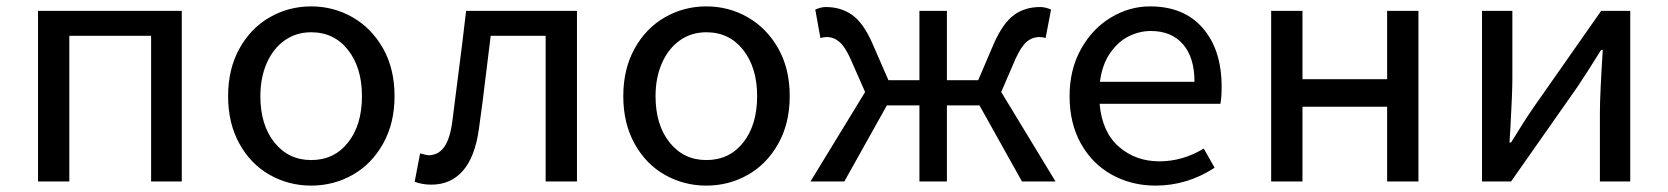

<svg xmlns="http://www.w3.org/2000/svg" viewBox="-20 -568 5222 601"><path d="M99 -534H549V0H453V-456H197V0H99Z M694 -267Q694 -352 729.5 -416Q765 -480 824.5 -514Q884 -548 954 -548Q1024 -548 1083.5 -514Q1143 -480 1179 -416.5Q1215 -353 1215 -267Q1215 -182 1179 -118Q1143 -54 1083.5 -20.5Q1024 13 954 13Q884 13 824.5 -20.5Q765 -54 729.5 -118Q694 -182 694 -267ZM1113 -267Q1113 -356 1069.5 -411.5Q1026 -467 954 -467Q907 -467 871 -441.5Q835 -416 815 -370.5Q795 -325 795 -267Q795 -177 839 -122Q883 -67 954 -67Q1026 -67 1069.5 -122Q1113 -177 1113 -267Z M1278 1 1295 -88Q1316 -82 1321 -82Q1352 -82 1370.5 -108Q1389 -134 1396 -189L1427 -433L1439 -534H1786V0H1688V-456H1516L1490 -245L1479 -164Q1467 -77 1429 -33.5Q1391 10 1330 10Q1302 10 1278 1Z M1931 -267Q1931 -352 1966.5 -416Q2002 -480 2061.5 -514Q2121 -548 2191 -548Q2261 -548 2320.5 -514Q2380 -480 2416 -416.5Q2452 -353 2452 -267Q2452 -182 2416 -118Q2380 -54 2320.5 -20.5Q2261 13 2191 13Q2121 13 2061.5 -20.5Q2002 -54 1966.5 -118Q1931 -182 1931 -267ZM2350 -267Q2350 -356 2306.5 -411.5Q2263 -467 2191 -467Q2144 -467 2108 -441.5Q2072 -416 2052 -370.5Q2032 -325 2032 -267Q2032 -177 2076 -122Q2120 -67 2191 -67Q2263 -67 2306.5 -122Q2350 -177 2350 -267Z M2688 -280 2643 -382Q2626 -421 2608 -436.5Q2590 -452 2568 -452Q2559 -452 2548 -449L2532 -538Q2550 -546 2565 -546Q2612 -546 2647 -521.5Q2682 -497 2710 -434L2761 -317H2858V-534H2944V-317H3042L3092 -434Q3120 -496 3154 -521Q3188 -546 3236 -546Q3252 -546 3270 -538L3253 -449Q3244 -452 3234 -452Q3211 -452 3193.5 -437Q3176 -422 3158 -382L3114 -280L3284 0H3179L3046 -238H2944V0H2858V-238H2756L2623 0H2517Z M3328 -267Q3328 -350 3363.5 -414Q3399 -478 3457 -513Q3515 -548 3580 -548Q3686 -548 3745 -480Q3804 -412 3804 -296Q3804 -262 3800 -243H3422Q3430 -154 3482.5 -108.5Q3535 -63 3609 -63Q3682 -63 3748 -103L3782 -43Q3696 13 3597 13Q3522 13 3460.5 -21Q3399 -55 3363.5 -118.5Q3328 -182 3328 -267ZM3719 -312Q3719 -388 3683 -429.5Q3647 -471 3582 -471Q3547 -471 3513.5 -454.5Q3480 -438 3455 -402Q3430 -366 3423 -312Z M3959 -534H4057V-320H4322V-534H4420V0H4322V-234H4057V0H3959Z M4619 -534H4714V-319Q4714 -280 4708 -170L4705 -122H4710Q4752 -191 4784 -237L4992 -534H5083V0H4988V-215Q4988 -270 4997 -412H4992Q4944 -335 4919 -298L4710 0H4619Z"/></svg>

Font: Nebula Sans Medium
Style: Regular
Weight: 500
Designer: Paul D. Hunt for Adobe (as Source Sans)
Foundry: Nebula Entertainment & Broadcasting LLC
Version: Version 1.010